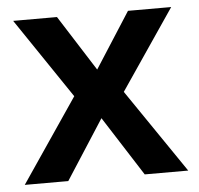

<svg xmlns="http://www.w3.org/2000/svg" viewBox="-44 -587 655 633"><g transform="rotate(-5 283.5 -271.0)"><path d="M201 -277 13 0H157L284 -197L410 0H554L365 -277L545 -542H402L284 -358L167 -542H22Z"/></g></svg>

Font: Noto Sans Georgian SemiBold
Style: Regular
Weight: 600
Designer: Monotype Design Team, Akaki Razmadze
Foundry: Google LLC
Version: Version 2.005